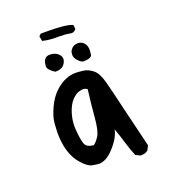

<svg xmlns="http://www.w3.org/2000/svg" viewBox="-118 -705 737 815"><g transform="rotate(-20 250.0 -297.5)"><path d="M384 18H378L358 8Q345 -23 335 -57Q325 -91 313 -124Q306 -87 268 -46Q234 -9 201 -9Q196 -9 174 -12.5Q152 -16 126 -46Q80 -97 80 -193Q80 -204 82 -233.5Q84 -263 102.5 -303Q121 -343 149 -368Q192 -406 239 -406Q250 -406 272 -403.5Q294 -401 315 -384.5Q336 -368 348 -322Q360 -276 380.5 -188.5Q401 -101 423 -12L413 8Q401 18 384 18ZM207 -91Q218 -98 232 -119Q246 -140 251 -201.5Q256 -263 264 -323Q256 -330 244 -330Q239 -330 225.5 -326.5Q212 -323 194 -304.5Q176 -286 165 -249Q157 -222 157 -193Q157 -183 159.5 -157.5Q162 -132 168.5 -113Q175 -94 207 -91ZM165 -440H160Q130 -459 130 -475Q130 -479 132 -490Q138 -516 162 -516Q192 -516 207 -494Q211 -488 211 -480Q211 -470 204 -459Q192 -440 165 -440ZM288 -440Q278 -441 265 -454.5Q252 -468 252 -482Q252 -484 253 -492.5Q254 -501 264 -511Q274 -521 291 -521Q311 -521 322 -504Q329 -493 329 -476Q329 -471 327 -456Q325 -441 288 -440ZM281 -570Q254 -575 226 -575H210Q180 -575 152 -582L148 -604Q152 -609 158 -613H183Q274 -613 300 -600L302 -582Q294 -570 281 -570Z"/></g></svg>

Font: Xiaolai Mono SC
Style: Regular
Weight: 400
Monospace: yes
Designer: LXGW / Nozomi Seto
Version: Version 3.113;September 30, 2024